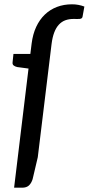

<svg xmlns="http://www.w3.org/2000/svg" viewBox="-20 -748 412 892"><path d="M155.5 -17.5 131.5 84.5Q125.5 103.5 114.2 113.8Q103 124 83 124H45.5L112.5 -429.5L60 -436.5Q49 -439 43 -444.2Q37 -449.5 38.5 -459.5L42.5 -497.5H121L127 -546Q132.5 -589.5 148.2 -623.2Q164 -657 188.2 -680.2Q212.5 -703.5 244.5 -715.8Q276.5 -728 314.5 -728Q330.5 -728 344.8 -725.2Q359 -722.5 372 -717.5L363.5 -670.5Q362.5 -665 358.8 -662.8Q355 -660.5 349.5 -660Q344 -659.5 336.8 -659.8Q329.5 -660 321.5 -660Q300.5 -660 283.5 -653.8Q266.5 -647.5 253.5 -633.5Q240.5 -619.5 232 -597.2Q223.5 -575 219.5 -543Z"/></svg>

Font: Lato Medium
Style: Italic
Weight: 500
Italic angle: -7°
Designer: Lukasz Dziedzic
Foundry: tyPoland Lukasz Dziedzic
Version: Version 2.006; 2014-01-15